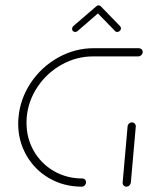

<svg xmlns="http://www.w3.org/2000/svg" viewBox="-20 -699 554 719"><path d="M302.2 -17Q302.2 -10 297.4 -5Q292.6 0 285.9 0Q219.3 0 164.8 -31.3Q110.4 -62.6 79.3 -116.7Q48.1 -170.7 48.1 -236.3Q48.1 -247.8 49.3 -259.3Q55.6 -329.6 95.6 -389.3Q135.6 -448.9 198.1 -483.7Q260.7 -518.5 331.1 -518.5H500Q505.9 -518.5 510.2 -514.4Q514.4 -510.4 514.4 -504.4Q514.4 -497.8 509.3 -492.8Q504.1 -487.8 497.8 -487.8H328.5Q266.3 -487.8 211.1 -457Q155.9 -426.3 120.7 -373.9Q85.6 -321.5 80 -259.3Q79.3 -252.6 79.3 -238.9Q79.3 -181.1 106.7 -133.5Q134.1 -85.9 181.9 -58.3Q229.6 -30.7 288.1 -30.7Q294.1 -30.7 298.1 -26.7Q302.2 -22.6 302.2 -17ZM453.3 0Q447 0 442.8 -4.6Q438.5 -9.3 439.3 -15.6L457.8 -225.2Q458.1 -231.5 463 -236.1Q467.8 -240.7 474.1 -240.7Q480.4 -240.7 484.6 -236.1Q488.9 -231.5 488.5 -225.2L470 -15.6Q469.3 -9.3 464.4 -4.6Q459.6 0 453.3 0ZM349.3 -678.9Q354.4 -678.9 357.6 -675.7Q360.7 -672.6 360.7 -667.4Q360.7 -661.5 356.3 -657L270.7 -583Q267 -579.3 261.9 -579.3Q256.7 -579.3 253.3 -582.4Q250 -585.6 250 -590.4Q250 -596.7 254.4 -601.1L340.4 -675.2Q343.7 -678.9 349.3 -678.9ZM358.1 -674.8 429.6 -601.1Q433 -597.8 433 -593Q433 -587.4 428.7 -583.3Q424.4 -579.3 418.9 -579.3Q413.3 -579.3 410.7 -583L339.3 -656.3Z"/></svg>

Font: 26F Galaxy Sans Ultra Light
Style: Italic
Weight: 200
Italic angle: -5°
Designer: C₂₉H₂₅N₃O₅
Version: Version 1.200